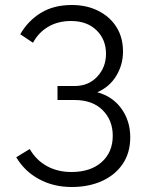

<svg xmlns="http://www.w3.org/2000/svg" viewBox="-20 -739 585 768"><path d="M267 9Q194 9 136 -22.5Q78 -54 45 -110L99 -143Q124 -99 167 -75Q210 -51 266 -51Q342 -51 386.5 -90.5Q431 -130 431 -196Q431 -258 390.5 -298.5Q350 -339 278 -339H210V-395H279Q334 -395 369 -432.5Q404 -470 404 -524Q404 -581 366 -618Q328 -655 264 -655Q212 -655 173 -632Q134 -609 112 -568L61 -602Q92 -656 143.5 -687.5Q195 -719 267 -719Q327 -719 373.5 -695.5Q420 -672 446 -630.5Q472 -589 472 -533Q472 -480 445 -435.5Q418 -391 369 -370Q431 -353 466 -304Q501 -255 501 -190Q501 -128 471 -83.5Q441 -39 388 -15Q335 9 267 9Z"/></svg>

Font: Raleway
Style: Regular
Weight: 400
Designer: Matt McInerney, Pablo Impallari, Rodrigo Fuenzalida
Foundry: Matt McInerney, Pablo Impallari, Rodrigo Fuenzalida
Version: Version 4.101;RELEASE